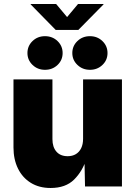

<svg xmlns="http://www.w3.org/2000/svg" viewBox="-20 -939 683 967"><path d="M234.9 7.8Q177.2 7.8 135.3 -18.1Q93.3 -43.9 70.6 -90.1Q47.9 -136.2 47.9 -196.3V-539.1H244.1V-238.3Q244.1 -198.2 264.2 -175.3Q284.2 -152.3 320.8 -152.3Q344.7 -152.3 362.1 -162.8Q379.4 -173.3 388.9 -192.9Q398.4 -212.4 398.4 -239.7V-539.1H594.2V0H408.2L405.3 -140.1H415.5Q396 -77.1 353.3 -34.7Q310.5 7.8 234.9 7.8ZM433.1 -587.4Q395.5 -587.4 369.9 -612.1Q344.2 -636.7 344.2 -671.9Q344.2 -707.5 369.9 -732.2Q395.5 -756.8 433.1 -756.8Q470.2 -756.8 495.8 -732.2Q521.5 -707.5 521.5 -671.9Q521.5 -636.2 495.8 -611.8Q470.2 -587.4 433.1 -587.4ZM206.5 -587.4Q169.4 -587.4 143.8 -612.1Q118.2 -636.7 118.2 -671.9Q118.2 -707.5 143.8 -732.2Q169.4 -756.8 206.5 -756.8Q244.1 -756.8 269.8 -732.2Q295.4 -707.5 295.4 -671.9Q295.4 -636.2 269.8 -611.8Q244.1 -587.4 206.5 -587.4ZM262.7 -918.9 317.9 -853 373 -918.9H501.5V-917L374.5 -788.1H260.7L134.3 -917V-918.9Z"/></svg>

Font: Inter 18pt Black
Style: Regular
Weight: 900
Designer: Rasmus Andersson
Foundry: rsms
Version: Version 4.001;git-66647c0bb